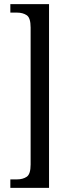

<svg xmlns="http://www.w3.org/2000/svg" viewBox="-20 -780 336 928"><path d="M30 128V87H63Q90 87 109 74.5Q128 62 128 15V-647Q128 -694 109 -706.5Q90 -719 63 -719H30V-760H217V128Z"/></svg>

Font: Noto Serif Tamil ExtraCondensed
Style: Regular
Weight: 400
Width: 2
Designer: Indian Type Foundry, Tom Grace, and the Monotype Design Team
Foundry: Monotype Imaging Inc.
Version: Version 2.004; ttfautohint (v1.8.4.7-5d5b)